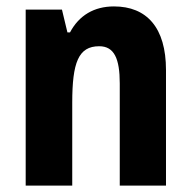

<svg xmlns="http://www.w3.org/2000/svg" viewBox="-20 -578 596 598"><path d="M335 -558C273 -558 226 -530 198 -477H190L173 -548H60V0H205V-258C205 -383 224 -434 289 -434C336 -434 353 -395 353 -318V0H497V-360C497 -492 437 -558 335 -558Z"/></svg>

Font: Noto Sans Bengali Condensed
Style: Bold
Weight: 700
Width: 3
Designer: Joana Ranito - Universal Thirst; Jelle Bosma - Monotype Design Team
Foundry: Universal Thirst ehf.
Version: Version 3.000